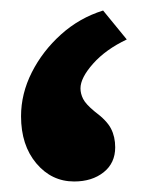

<svg xmlns="http://www.w3.org/2000/svg" viewBox="-20 -323 287 365"><path d="M176 -303 221 -248Q181 -229 157 -202Q133 -175 133 -155Q133 -145 138 -135Q143 -125 160 -111Q183 -94 191 -78.5Q199 -63 199 -43Q199 -13 177 4.5Q155 22 121 22Q78 22 49 -12.5Q20 -47 20 -102Q20 -145 40.5 -185.5Q61 -226 96 -257.5Q131 -289 176 -303Z"/></svg>

Font: Readex Pro bold
Style: Bold
Weight: 700
Designer: Bonnie Shaver-Troup, Thomas Jockin
Foundry: Lexend
Version: Version 1.200; ttfautohint (v1.8.3)